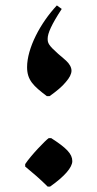

<svg xmlns="http://www.w3.org/2000/svg" viewBox="-20 -709 357 709"><path d="M153 -354H163C190 -373 210 -390 223 -406C237 -422 244 -436 244 -448C244 -460 237 -473 224 -485C213 -495 203 -503 195 -510C159 -542 156 -550 156 -566C156 -586 170 -618 208 -676L190 -689C129 -624 80 -531 80 -461C80 -413 104 -391 153 -354ZM156 -20H165C219 -58 247 -91 247 -114C247 -141 225 -163 169 -199H160C148 -191 94 -135 73 -103V-94C101 -71 128 -48 156 -20Z"/></svg>

Font: Noto Nastaliq Urdu
Style: Regular
Weight: 400
Designer: Monotype Design Team (Patrick Giasson: type design, Kamal Mansour: OpenType code, Glenda Bellarosa). Updated by Simon Co
Foundry: Monotype Imaging Inc., Simon Cozens
Version: Version 3.009